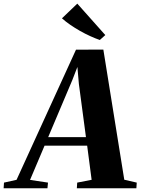

<svg xmlns="http://www.w3.org/2000/svg" viewBox="-100 -1012 756 1032"><path d="M-80.5 0 -78.5 -30.5 -11 -45.5 308.5 -745 455.5 -745.5 568 -46 635 -30.5 633 0H313L315 -30.5L392.5 -45.5L368.5 -229H139.5L61.5 -45L158 -30.5L155 0ZM159 -275H362L324 -560.5L316 -652L288.5 -581ZM436.5 -797Q413.5 -805 385.8 -817.5Q358 -830 330.2 -845.8Q302.5 -861.5 277.2 -879Q252 -896.5 233 -913.5L315.5 -992.5L466 -823.5Z"/></svg>

Font: Merriweather 96pt ExtraBold
Style: Italic
Weight: 800
Italic angle: -7.8°
Version: Version 2.101